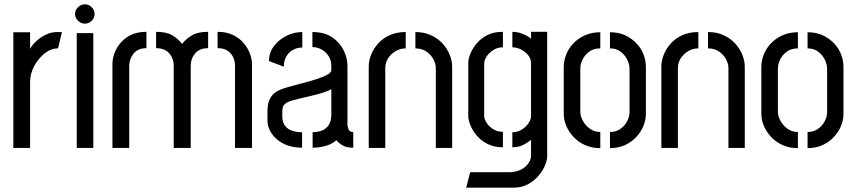

<svg xmlns="http://www.w3.org/2000/svg" viewBox="-20 -688 3977 893"><path d="M42 0V-538H120V-461Q129 -478 147.5 -495.5Q166 -513 191.5 -526Q217 -539 247 -539Q253 -539 258 -539Q263 -539 268 -539L250 -463Q217 -463 187.5 -439.5Q158 -416 139 -380.5Q120 -345 120 -307V0Z M337 0V-534H414V0ZM375 -578Q357 -578 343 -591.5Q329 -605 329 -623Q329 -641 343 -654.5Q357 -668 375 -668Q393 -668 406.5 -654.5Q420 -641 420 -623Q420 -605 406.5 -591.5Q393 -578 375 -578Z M788 0V-382Q788 -416 767 -440Q746 -464 706 -464V-540Q754 -540 781 -524Q808 -508 827 -484Q847 -509 874 -524.5Q901 -540 948 -540V-464Q908 -464 887.5 -439.5Q867 -415 867 -382V0ZM503 0V-392Q503 -413 511.5 -438Q520 -463 539 -486.5Q558 -510 588 -525Q618 -540 661 -540V-464Q622 -464 601.5 -439Q581 -414 581 -382V0ZM1073 0V-382Q1073 -417 1052 -440.5Q1031 -464 992 -464V-540Q1035 -540 1065.5 -524.5Q1096 -509 1115 -485.5Q1134 -462 1143 -436.5Q1152 -411 1152 -392V0Z M1385 -1Q1335 -1 1299 -19.5Q1263 -38 1243.5 -67Q1224 -96 1224 -125V-173Q1224 -188 1227 -204.5Q1230 -221 1241 -238Q1252 -255 1275 -267Q1291 -275 1320.5 -283.5Q1350 -292 1384 -300.5Q1418 -309 1449 -319Q1480 -329 1500.5 -339.5Q1521 -350 1521 -362V-381Q1521 -409 1507.5 -428.5Q1494 -448 1474.5 -458.5Q1455 -469 1433 -469V-539Q1489 -539 1525 -514.5Q1561 -490 1578.5 -453.5Q1596 -417 1596 -383V-107Q1596 -101 1600.5 -87.5Q1605 -74 1623 -74V-1Q1593 -1 1575 -11Q1557 -21 1544 -36Q1525 -18 1495 -9.5Q1465 -1 1434 -1V-73Q1457 -73 1476.5 -80.5Q1496 -88 1508.5 -106Q1521 -124 1521 -155V-273Q1500 -262 1468.5 -253Q1437 -244 1403 -236.5Q1369 -229 1342 -221.5Q1315 -214 1305 -204Q1293 -195 1293 -172V-143Q1294 -118 1306 -102.5Q1318 -87 1338.5 -80Q1359 -73 1385 -73ZM1300 -378 1231 -404Q1231 -443 1254 -473.5Q1277 -504 1312.5 -521.5Q1348 -539 1386 -539V-467Q1363 -467 1343.5 -456.5Q1324 -446 1312 -426Q1300 -406 1300 -378Z M1695 -378Q1695 -406 1706.5 -434.5Q1718 -463 1740 -487Q1762 -511 1794 -525Q1826 -539 1867 -539V-463Q1842 -463 1820.5 -450.5Q1799 -438 1785.5 -417.5Q1772 -397 1772 -372V0H1695ZM2007 -372Q2007 -391 1996 -412Q1985 -433 1963.5 -448Q1942 -463 1912 -463V-539Q1952 -539 1984 -524.5Q2016 -510 2038 -486Q2060 -462 2071.5 -433.5Q2083 -405 2083 -378V0H2007Z M2148 185 2167 113H2354Q2386 111 2407.5 98.5Q2429 86 2439.5 68.5Q2450 51 2450 38V-37Q2444 -33 2432 -24.5Q2420 -16 2403 -9.5Q2386 -3 2363 -3V-73Q2386 -73 2405.5 -84.5Q2425 -96 2437.5 -114Q2450 -132 2450 -149V-392Q2450 -415 2436 -432Q2422 -449 2402 -458.5Q2382 -468 2363 -468V-540Q2382 -540 2399.5 -534.5Q2417 -529 2430.5 -521.5Q2444 -514 2450 -507V-540H2525V38Q2525 55 2515.5 79.5Q2506 104 2486 128Q2466 152 2436.5 168.5Q2407 185 2366 185ZM2319 -3Q2277 -3 2246.5 -19Q2216 -35 2196.5 -58.5Q2177 -82 2167.5 -106.5Q2158 -131 2158 -148V-397Q2158 -415 2168 -439Q2178 -463 2197.5 -486.5Q2217 -510 2247 -525Q2277 -540 2319 -540V-468Q2293 -468 2273 -454.5Q2253 -441 2242.5 -424Q2232 -407 2232 -394V-149Q2232 -135 2242.5 -118Q2253 -101 2272.5 -88Q2292 -75 2319 -75Z M2772 1Q2733 1 2701.5 -13Q2670 -27 2648 -50.5Q2626 -74 2614 -102Q2602 -130 2602 -158V-377Q2602 -405 2613 -433.5Q2624 -462 2646 -485.5Q2668 -509 2700 -523.5Q2732 -538 2772 -538V-463Q2742 -463 2721.5 -448.5Q2701 -434 2690 -412Q2679 -390 2679 -367V-168Q2679 -148 2691 -126Q2703 -104 2724 -89Q2745 -74 2772 -74ZM2817 1V-74Q2845 -74 2865.5 -88.5Q2886 -103 2897 -124.5Q2908 -146 2908 -166V-367Q2908 -389 2897 -411Q2886 -433 2866 -448Q2846 -463 2817 -463V-538Q2858 -538 2888.5 -523.5Q2919 -509 2941 -485.5Q2963 -462 2973.5 -433.5Q2984 -405 2984 -377V-158Q2984 -130 2972.5 -102Q2961 -74 2939 -50.5Q2917 -27 2886.5 -13Q2856 1 2817 1Z M3056 -378Q3056 -406 3067.5 -434.5Q3079 -463 3101 -487Q3123 -511 3155 -525Q3187 -539 3228 -539V-463Q3203 -463 3181.5 -450.5Q3160 -438 3146.5 -417.5Q3133 -397 3133 -372V0H3056ZM3368 -372Q3368 -391 3357 -412Q3346 -433 3324.5 -448Q3303 -463 3273 -463V-539Q3313 -539 3345 -524.5Q3377 -510 3399 -486Q3421 -462 3432.5 -433.5Q3444 -405 3444 -378V0H3368Z M3691 1Q3652 1 3620.5 -13Q3589 -27 3567 -50.5Q3545 -74 3533 -102Q3521 -130 3521 -158V-377Q3521 -405 3532 -433.5Q3543 -462 3565 -485.5Q3587 -509 3619 -523.5Q3651 -538 3691 -538V-463Q3661 -463 3640.5 -448.5Q3620 -434 3609 -412Q3598 -390 3598 -367V-168Q3598 -148 3610 -126Q3622 -104 3643 -89Q3664 -74 3691 -74ZM3736 1V-74Q3764 -74 3784.5 -88.5Q3805 -103 3816 -124.5Q3827 -146 3827 -166V-367Q3827 -389 3816 -411Q3805 -433 3785 -448Q3765 -463 3736 -463V-538Q3777 -538 3807.5 -523.5Q3838 -509 3860 -485.5Q3882 -462 3892.5 -433.5Q3903 -405 3903 -377V-158Q3903 -130 3891.5 -102Q3880 -74 3858 -50.5Q3836 -27 3805.5 -13Q3775 1 3736 1Z"/></svg>

Font: Stick No Bills ExtraLight
Style: Regular
Weight: 400
Version: Version 2.000